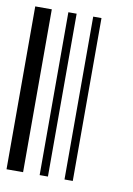

<svg xmlns="http://www.w3.org/2000/svg" viewBox="-72 -637 474 685"><g transform="rotate(10 165.0 -295.0)"><path d="M0 0V-590H60V0ZM120 0V-590H150V0ZM210 0V-590H240V0Z"/></g></svg>

Font: Libre Barcode 128
Style: Regular
Weight: 400
Version: Version 1.005; ttfautohint (v1.8.3)